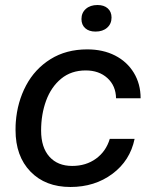

<svg xmlns="http://www.w3.org/2000/svg" viewBox="-20 -736 607 766"><path d="M42 -217Q42 -238 43 -249Q49 -329 84 -395Q119 -461 181.5 -500Q244 -539 328 -539Q391 -539 439 -514.5Q487 -490 514 -445.5Q541 -401 541 -344H443Q442 -394 408.5 -424.5Q375 -455 322 -455Q264 -455 224 -422Q184 -389 164 -334.5Q144 -280 144 -215Q144 -148 177 -111Q210 -74 268 -74Q323 -74 363 -103Q403 -132 418 -182H517Q499 -95 428.5 -42.5Q358 10 261 10Q161 10 101.5 -51.5Q42 -113 42 -217ZM305 -660Q305 -685 322.5 -700.5Q340 -716 369 -716Q395 -716 410 -702.5Q425 -689 425 -666Q425 -641 407.5 -625.5Q390 -610 361 -610Q335 -610 320 -623.5Q305 -637 305 -660Z"/></svg>

Font: Mona Sans Medium
Style: Italic
Weight: 500
Italic angle: -11.7°
Designer: Deni Anggara
Foundry: GitHub
Version: Version 2.000